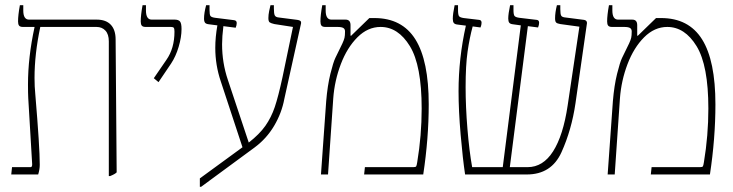

<svg xmlns="http://www.w3.org/2000/svg" viewBox="-20 -667 2803 734"><path d="M426 -8Q419 -1 401 6H396V-509Q396 -536 383 -550Q370 -564 349 -564H134Q112 -460 112 -369Q112 -336 115 -306Q132 -104 132 -37Q132 -20 126 0H23L26 -28H97Q103 -28 103 -39L88 -292Q87 -310 87 -344Q87 -448 112 -563V-564H68Q57 -564 53 -569Q49 -574 49 -585Q49 -609 56 -647H69V-627Q69 -592 91 -592H350Q385 -592 403.5 -572.5Q422 -553 422 -516Z M568 -368 616 -438Q647 -482 647 -546Q647 -557 644.5 -560.5Q642 -564 634 -564H537Q526 -564 522 -569Q518 -574 518 -585Q518 -609 525 -647H538V-627Q538 -592 560 -592H648Q662 -592 668 -585Q674 -578 674 -556Q674 -525 663 -488Q652 -451 634 -424L586 -353Z M1131 -578 1067 -289Q1057 -235 1028 -186Q999 -137 953 -103L749 47H744V15L907 -104L824 -356Q803 -418 803 -484Q803 -525 811 -570L780 -574Q768 -575 764 -580Q760 -585 760 -596Q760 -617 768 -647H781V-629Q781 -611 784.5 -606Q788 -601 802 -599L874 -590Q885 -589 885 -579Q885 -571 881 -561L834 -567Q829 -527 829 -498Q829 -427 851 -362L931 -122Q972 -154 994.5 -186Q1017 -218 1030.5 -258Q1044 -298 1060 -372L1100 -564L1029 -575Q1016 -578 1011 -581.5Q1006 -585 1006 -598Q1006 -610 1009 -625Q1012 -640 1014 -647H1027V-635Q1027 -615 1030.5 -608Q1034 -601 1047 -600L1117 -591Q1133 -589 1131 -578Z M1227 -280Q1232 -340 1243 -384.5Q1254 -429 1262 -445.5Q1270 -462 1289 -501Q1295 -514 1297 -522.5Q1299 -531 1299 -547Q1299 -556 1292.5 -560Q1286 -564 1270 -564H1224Q1213 -564 1209 -569Q1205 -574 1205 -585Q1205 -609 1212 -647H1225V-627Q1225 -592 1247 -592H1301Q1320 -592 1320 -571V-531L1322 -530L1392 -598H1411Q1517 -598 1568 -516.5Q1619 -435 1619 -268Q1619 -138 1598 0H1372L1375 -28H1560Q1569 -28 1571 -31Q1573 -34 1575 -47Q1592 -149 1592 -252Q1592 -417 1547 -490.5Q1502 -564 1435 -564Q1386 -564 1346.5 -524.5Q1307 -485 1283 -422Q1259 -359 1254 -291L1234 0H1207Z M2224 -579 2180 -272Q2165 -170 2126.5 -85Q2088 0 1994 0H1758Q1749 -60 1741 -152Q1733 -244 1733 -318Q1733 -444 1761 -569L1730 -573Q1719 -574 1715 -579Q1711 -584 1711 -595Q1711 -614 1718 -647H1731V-629Q1731 -610 1735 -605Q1739 -600 1753 -598L1812 -591Q1821 -590 1821 -580Q1821 -572 1817 -562L1787 -566Q1775 -522 1767.5 -469.5Q1760 -417 1760 -334Q1760 -259 1767 -174Q1774 -89 1785 -28H1902L1971 -570L1942 -574Q1931 -575 1927 -580Q1923 -585 1923 -596Q1923 -614 1930 -647H1943V-629Q1943 -611 1947 -606Q1951 -601 1965 -599L2032 -591Q2041 -590 2041 -580Q2041 -572 2037 -562L1998 -567L1929 -28H1997Q2056 -28 2094.5 -88.5Q2133 -149 2150 -263L2195 -565L2122 -575Q2110 -577 2106 -581Q2102 -585 2102 -597Q2102 -619 2109 -647H2122V-632Q2122 -613 2125.5 -607Q2129 -601 2143 -600L2213 -591Q2224 -589 2224 -579Z M2323 -280Q2328 -340 2339 -384.5Q2350 -429 2358 -445.5Q2366 -462 2385 -501Q2391 -514 2393 -522.5Q2395 -531 2395 -547Q2395 -556 2388.5 -560Q2382 -564 2366 -564H2320Q2309 -564 2305 -569Q2301 -574 2301 -585Q2301 -609 2308 -647H2321V-627Q2321 -592 2343 -592H2397Q2416 -592 2416 -571V-531L2418 -530L2488 -598H2507Q2613 -598 2664 -516.5Q2715 -435 2715 -268Q2715 -138 2694 0H2468L2471 -28H2656Q2665 -28 2667 -31Q2669 -34 2671 -47Q2688 -149 2688 -252Q2688 -417 2643 -490.5Q2598 -564 2531 -564Q2482 -564 2442.5 -524.5Q2403 -485 2379 -422Q2355 -359 2350 -291L2330 0H2303Z"/></svg>

Font: Noto Serif Hebrew NarrowThin
Style: Regular
Weight: 250
Width: 4
Designer: Monotype Design Team
Foundry: Monotype Imaging Inc.
Version: Version 1.000